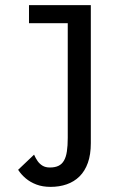

<svg xmlns="http://www.w3.org/2000/svg" viewBox="-20 -720 490 749"><path d="M334.3 -700V-161.6Q334.3 -117.1 322.8 -84.9Q311.3 -52.6 290.2 -31.8Q269.1 -11 240.3 -1Q211.6 9 177.4 9Q146.1 9 121.9 -0.2Q97.7 -9.4 80 -24.5Q62.3 -39.6 50.7 -57.6L112.9 -116.7Q118.7 -103.1 126.6 -91.8Q134.6 -80.4 146.1 -73.5Q157.6 -66.6 174.5 -66.6Q194.8 -66.6 208.1 -73.1Q221.5 -79.5 229.5 -93.4Q237.6 -107.2 240.9 -129.2Q244.3 -151.1 244.3 -182V-629.4H93.1V-700Z"/></svg>

Font: League Mono Thin Condensed
Style: Regular
Weight: 100
Width: 1
Designer: Tyler Finck
Foundry: The League of Moveable Type / Tyler Finck
Version: Version 2.300;RELEASE